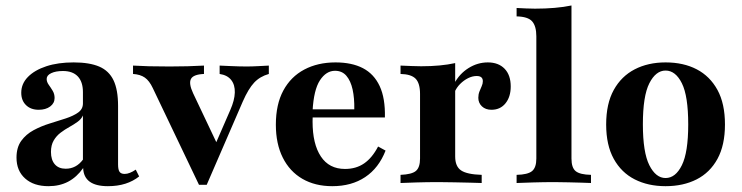

<svg xmlns="http://www.w3.org/2000/svg" viewBox="-20 -651 2639 683"><path d="M152.4 11.3Q100 11.3 69.4 -16.1Q38.7 -43.5 38.7 -90.3Q38.7 -126.6 55.6 -150Q72.6 -173.4 99.6 -187.9Q126.6 -202.4 156.9 -211.7Q187.1 -221 214.1 -229.8Q241.1 -238.7 258.1 -250.8Q275 -262.9 275 -283.1V-323.4Q275 -359.7 256.9 -379Q238.7 -398.4 204 -398.4Q178.2 -398.4 162.1 -390.7Q146 -383.1 146 -370.2Q146 -359.7 153.2 -349.6Q160.5 -339.5 167.3 -328.2Q174.2 -316.9 174.2 -302.4Q174.2 -283.9 158.5 -272.2Q142.7 -260.5 117.7 -260.5Q89.5 -260.5 72.6 -277Q55.6 -293.5 55.6 -321Q55.6 -353.2 79.4 -377.4Q103.2 -401.6 144.8 -415.3Q186.3 -429 241.9 -429Q298.4 -429 333.1 -414.1Q367.7 -399.2 383.9 -365.3Q400 -331.5 400 -274.2V-66.1Q400 -47.6 405.2 -39.9Q410.5 -32.3 423.4 -32.3Q432.3 -32.3 442.3 -36.3Q452.4 -40.3 462.9 -47.6L475 -23.4Q454 -6.5 426.2 2.4Q398.4 11.3 363.7 11.3Q278.2 11.3 275.8 -53.2Q253.2 -21 222.6 -4.8Q191.9 11.3 152.4 11.3ZM213.7 -50.8Q232.3 -50.8 247.6 -58.9Q262.9 -66.9 275 -83.1V-240.3Q269.4 -227.4 256 -217.7Q242.7 -208.1 226.6 -199.2Q210.5 -190.3 195.6 -179Q180.6 -167.7 171 -151.2Q161.3 -134.7 161.3 -110.5Q161.3 -82.3 175 -66.5Q188.7 -50.8 213.7 -50.8Z M687.9 6.5 523.4 -337.9Q511.3 -363.7 495.2 -375Q479 -386.3 453.2 -387.9V-417.7Q479.8 -416.1 510.1 -415.3Q540.3 -414.5 583.1 -414.5Q618.5 -414.5 647.2 -415.3Q675.8 -416.1 705.6 -417.7V-387.9Q667.7 -386.3 659.3 -370.2Q650.8 -354 666.9 -319.4L755.6 -132.3L737.1 -116.9L799.2 -259.7Q814.5 -294.4 815.3 -321.8Q816.1 -349.2 802.4 -366.5Q788.7 -383.9 761.3 -387.9V-417.7Q779.8 -416.9 797.2 -416.1Q814.5 -415.3 829.8 -414.9Q845.2 -414.5 857.3 -414.5Q875.8 -414.5 898 -415.7Q920.2 -416.9 936.3 -417.7V-387.9Q904.8 -379 884.3 -357.3Q863.7 -335.5 843.5 -289.5L715.3 6.5Z M1162.1 11.3Q1100.8 11.3 1055.6 -14.9Q1010.5 -41.1 985.9 -90.3Q961.3 -139.5 961.3 -207.3Q961.3 -279.8 987.9 -329Q1014.5 -378.2 1062.5 -403.6Q1110.5 -429 1173.4 -429Q1231.5 -429 1271 -408.5Q1310.5 -387.9 1330.6 -344.8Q1350.8 -301.6 1349.2 -233.1H1052.4L1050.8 -262.1H1240.3Q1241.1 -301.6 1234.3 -332.7Q1227.4 -363.7 1212.1 -381.5Q1196.8 -399.2 1171.8 -399.2Q1140.3 -399.2 1118.1 -365.3Q1096 -331.5 1091.9 -256.5L1093.5 -253.2Q1092.7 -246 1092.3 -237.9Q1091.9 -229.8 1091.9 -218.5Q1091.9 -138.7 1121.4 -94.4Q1150.8 -50 1207.3 -50Q1246.8 -50 1275.4 -69.8Q1304 -89.5 1325 -129.8L1351.6 -115.3Q1327.4 -53.2 1279 -21Q1230.6 11.3 1162.1 11.3Z M1404.8 0V-29Q1445.2 -30.6 1459.7 -43.1Q1474.2 -55.6 1474.2 -87.1V-316.9Q1474.2 -354.8 1458.5 -371Q1442.7 -387.1 1404.8 -387.9V-417.7Q1429.8 -416.9 1444.8 -416.1Q1459.7 -415.3 1478.2 -415.3Q1548.4 -415.3 1599.2 -426.6V-94.4Q1599.2 -58.9 1620.2 -44.8Q1641.1 -30.6 1693.5 -29V0Q1678.2 -0.8 1652.8 -1.2Q1627.4 -1.6 1597.6 -2.4Q1567.7 -3.2 1540.3 -3.2Q1498.4 -3.2 1460.9 -2Q1423.4 -0.8 1404.8 0ZM1728.2 -260.5Q1707.3 -260.5 1694.4 -272.6Q1681.5 -284.7 1681.5 -303.2Q1681.5 -315.3 1685.5 -325.4Q1689.5 -335.5 1693.5 -344.4Q1697.6 -353.2 1697.6 -362.1Q1697.6 -380.6 1675.8 -380.6Q1660.5 -380.6 1645.2 -373Q1629.8 -365.3 1616.9 -352.4Q1604 -339.5 1596.8 -322.6L1596 -354Q1614.5 -388.7 1646.8 -408.9Q1679 -429 1715.3 -429Q1753.2 -429 1775 -406.5Q1796.8 -383.9 1796.8 -343.5Q1796.8 -306.5 1778.2 -283.5Q1759.7 -260.5 1728.2 -260.5Z M1817.7 0V-29Q1857.3 -29.8 1872.6 -42.3Q1887.9 -54.8 1887.9 -87.1V-521.8Q1887.9 -558.1 1873 -575Q1858.1 -591.9 1817.7 -592.7V-622.6Q1834.7 -621.8 1851.2 -621Q1867.7 -620.2 1883.1 -620.2Q1920.2 -620.2 1952.8 -623Q1985.5 -625.8 2012.9 -631.5V-87.1Q2012.9 -54 2028.2 -41.9Q2043.5 -29.8 2082.3 -29V0Q2070.2 -0.8 2049.2 -1.2Q2028.2 -1.6 2002.8 -2.4Q1977.4 -3.2 1952.4 -3.2Q1914.5 -3.2 1875.8 -2Q1837.1 -0.8 1817.7 0Z M2347.6 11.3Q2285.5 11.3 2237.9 -12.9Q2190.3 -37.1 2163.3 -85.9Q2136.3 -134.7 2136.3 -208.1Q2136.3 -282.3 2163.3 -331Q2190.3 -379.8 2237.9 -404.4Q2285.5 -429 2347.6 -429Q2411.3 -429 2458.5 -404.4Q2505.6 -379.8 2532.3 -331Q2558.9 -282.3 2558.9 -208.1Q2558.9 -134.7 2532.3 -85.9Q2505.6 -37.1 2458.1 -12.9Q2410.5 11.3 2347.6 11.3ZM2347.6 -17.7Q2383.1 -17.7 2405.6 -63.3Q2428.2 -108.9 2428.2 -208.1Q2428.2 -309.7 2405.6 -354.8Q2383.1 -400 2347.6 -400Q2312.9 -400 2289.9 -354.8Q2266.9 -309.7 2266.9 -208.9Q2266.9 -108.9 2289.9 -63.3Q2312.9 -17.7 2347.6 -17.7Z"/></svg>

Font: Playfair 5pt SemiExpanded Light ExtraBold
Style: Regular
Weight: 800
Version: Version 2.001;gftools[0.9.30]